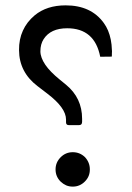

<svg xmlns="http://www.w3.org/2000/svg" viewBox="-20 -714 496 724"><path d="M239.3 -242.2Q229 -242.2 229 -252.9V-263.2Q229 -307.1 159.2 -360.4L121.6 -389.2Q52.2 -441.9 51.8 -524.9Q51.3 -565.9 66.4 -598.6Q81.1 -631.3 110.8 -656.2Q156.2 -693.8 227.5 -693.8Q323.7 -693.8 371.6 -627Q380.9 -614.3 387.5 -598.6Q394 -583 397.7 -564.7Q401.4 -546.4 401.9 -525.9Q402.3 -523.4 402.3 -521Q402.3 -518.6 402.1 -516.4Q401.9 -514.2 401.9 -511.7Q401.9 -508.8 401.9 -505.6Q401.9 -502.4 401.4 -500.5L357.9 -500Q336.9 -607.4 233.4 -607.4Q202.1 -607.4 179.9 -597.2Q157.7 -586.9 144.5 -566.4Q132.3 -547.4 132.3 -520.5Q132.3 -508.8 137 -496.1Q141.6 -483.4 150.9 -469.7Q168.5 -443.8 205.6 -413.6L229 -394.5Q289.6 -344.7 289.6 -266.1V-254.9Q289.6 -242.2 278.3 -242.2ZM254.4 -140.1Q267.6 -140.1 279.1 -135.5Q290.5 -130.9 300.3 -121.6Q318.8 -101.6 318.8 -75.2Q318.8 -61.5 314.2 -50.3Q309.6 -39.1 299.8 -29.3Q280.8 -10.3 254.4 -10.3Q240.7 -10.3 229.5 -15.1Q218.3 -20 208.5 -29.3Q189.5 -48.3 189.5 -75Q189.5 -101.6 208.5 -120.8Q227.5 -140.1 254.4 -140.1ZM300.3 -121.1V-121.6Q300.3 -121.6 300.3 -121.3Q300.3 -121.1 300.3 -121.1Z"/></svg>

Font: Gandom WOL
Style: WOL
Weight: 400
Foundry: DejaVu fonts team - Redesigned by Saber Rastikerdar - Based on Samim Font
Version: Version 0.8